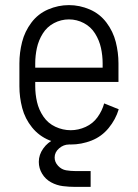

<svg xmlns="http://www.w3.org/2000/svg" viewBox="-20 -558 540 752"><path d="M257 8Q214 8 173.5 -8.5Q133 -25 105.5 -59Q78 -93 67 -135Q56 -177 56 -220V-310Q56 -352 66.5 -393.5Q77 -435 103 -469.5Q129 -504 168.5 -521Q208 -538 250 -538Q292 -538 331.5 -521Q371 -504 397 -469.5Q423 -435 433.5 -393.5Q444 -352 444 -310V-237H118V-220Q118 -189 125 -158.5Q132 -128 150 -101.5Q168 -75 197 -61.5Q226 -48 257 -48Q287 -48 315.5 -61Q344 -74 362 -99Q380 -124 388 -153L445 -130Q433 -90 405.5 -56.5Q378 -23 338.5 -7.5Q299 8 257 8ZM118 -293H382V-310Q382 -340 375.5 -370Q369 -400 352.5 -426.5Q336 -453 308.5 -467.5Q281 -482 250 -482Q219 -482 191.5 -467.5Q164 -453 147.5 -426.5Q131 -400 124.5 -370Q118 -340 118 -310ZM275 174Q251 174 226.5 171Q202 168 180 156Q158 144 145 122.5Q132 101 132 76Q132 48 149.5 23.5Q167 -1 194 -13Q221 -25 250 -25V8Q229 8 211.5 23Q194 38 194 59Q194 77 207.5 91.5Q221 106 239 109Q257 112 275 112H335V174Z"/></svg>

Font: Iosevka SS01 Light
Style: Regular
Weight: 300
Monospace: yes
Designer: Belleve Invis
Foundry: Belleve Invis
Version: 2.3.3; ttfautohint (v1.8.3)